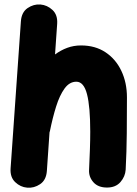

<svg xmlns="http://www.w3.org/2000/svg" viewBox="-20 -781 629 884"><path d="M105 83Q74.2 80.6 50 57.6Q25.9 34.7 28.8 -5.9L76.2 -682.6Q79.1 -724.6 106.9 -743.7Q134.8 -762.7 166 -760.3Q197.3 -757.8 221.7 -735.1Q246.1 -712.4 243.2 -670.9L233.4 -530.3Q259.8 -549.8 289.6 -560.8Q319.3 -571.8 353 -571.8Q418.5 -571.8 465.8 -540.3Q513.2 -508.8 538.8 -454.6Q564.5 -400.4 564.5 -332.5Q564.5 -252.9 563.7 -167.5Q563 -82 558.6 0.5Q556.6 31.7 534.7 57.1Q512.7 82.5 472.7 82.5Q431.6 82.5 409.9 57.9Q388.2 33.2 390.1 1Q392.6 -49.3 394 -93.3Q395.5 -137.2 395.5 -174.8Q395.5 -290 380.6 -347.4Q365.7 -404.8 331.5 -404.8Q299.8 -404.8 277.1 -373.3Q254.4 -341.8 238.3 -290.3Q222.2 -238.8 210 -178.2Q209.5 -174.8 208 -171.4L195.8 5.9Q192.9 47.9 164.8 66.9Q136.7 85.9 105 83Z"/></svg>

Font: Mikhak Black
Style: Regular
Weight: 900
Designer: Amin Abedi
Version: Version 3.3